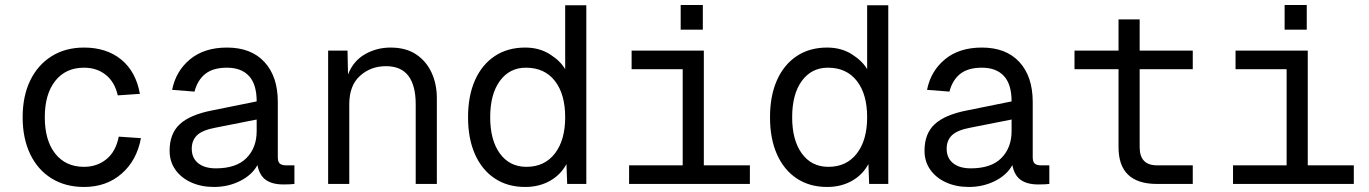

<svg xmlns="http://www.w3.org/2000/svg" viewBox="-20 -731 5440 763"><path d="M314 12Q240 12 185 -22Q130 -56 100 -118.5Q70 -181 70 -265Q70 -349 100 -411Q130 -473 185 -507.5Q240 -542 314 -542Q403 -542 461.5 -494.5Q520 -447 536 -358L448 -352Q436 -405 400.5 -433.5Q365 -462 314 -462Q241 -462 199.5 -409.5Q158 -357 158 -265Q158 -173 199.5 -120.5Q241 -68 314 -68Q365 -68 402.5 -98Q440 -128 452 -188L540 -182Q524 -94 463.5 -41Q403 12 314 12Z M830 12Q780 12 740 -6Q700 -24 677 -56.5Q654 -89 654 -132Q654 -200 694.5 -237.5Q735 -275 822 -292L1000 -328Q1000 -396 969.5 -429Q939 -462 882 -462Q827 -462 796 -437.5Q765 -413 753 -367L664 -374Q679 -449 735.5 -495.5Q792 -542 882 -542Q978 -542 1031 -484.5Q1084 -427 1084 -326V-106Q1084 -88 1092 -81Q1100 -74 1116 -74H1150V0Q1134 2 1106 2Q1062 2 1036.5 -16Q1011 -34 1003 -75Q982 -36 934.5 -12Q887 12 830 12ZM838 -62Q919 -62 959.5 -103Q1000 -144 1000 -210V-256L838 -224Q784 -214 763 -193.5Q742 -173 742 -140Q742 -103 767.5 -82.5Q793 -62 838 -62Z M1284 0V-530H1361L1363 -435Q1384 -489 1430.5 -515.5Q1477 -542 1532 -542Q1593 -542 1633.5 -515Q1674 -488 1695 -442.5Q1716 -397 1716 -341V0H1632V-317Q1632 -391 1603 -429.5Q1574 -468 1514 -468Q1453 -468 1410.5 -429.5Q1368 -391 1368 -317V0Z M2067 12Q1997 12 1946 -22Q1895 -56 1867.5 -118Q1840 -180 1840 -265Q1840 -350 1867.5 -412Q1895 -474 1946 -508Q1997 -542 2067 -542Q2123 -542 2165 -515.5Q2207 -489 2226 -456V-710H2310V0H2234L2231 -79Q2208 -36 2165 -12Q2122 12 2067 12ZM2072 -68Q2144 -68 2185 -121Q2226 -174 2226 -265Q2226 -357 2185 -409.5Q2144 -462 2070 -462Q2005 -462 1966.5 -409.5Q1928 -357 1928 -265Q1928 -174 1966.5 -121Q2005 -68 2072 -68Z M2480 0V-74H2693V-456H2490V-530H2777V-74H2960V0ZM2685 -613V-711H2773V-613Z M3267 12Q3197 12 3146 -22Q3095 -56 3067.5 -118Q3040 -180 3040 -265Q3040 -350 3067.5 -412Q3095 -474 3146 -508Q3197 -542 3267 -542Q3323 -542 3365 -515.5Q3407 -489 3426 -456V-710H3510V0H3434L3431 -79Q3408 -36 3365 -12Q3322 12 3267 12ZM3272 -68Q3344 -68 3385 -121Q3426 -174 3426 -265Q3426 -357 3385 -409.5Q3344 -462 3270 -462Q3205 -462 3166.5 -409.5Q3128 -357 3128 -265Q3128 -174 3166.5 -121Q3205 -68 3272 -68Z M3830 12Q3780 12 3740 -6Q3700 -24 3677 -56.5Q3654 -89 3654 -132Q3654 -200 3694.5 -237.5Q3735 -275 3822 -292L4000 -328Q4000 -396 3969.5 -429Q3939 -462 3882 -462Q3827 -462 3796 -437.5Q3765 -413 3753 -367L3664 -374Q3679 -449 3735.5 -495.5Q3792 -542 3882 -542Q3978 -542 4031 -484.5Q4084 -427 4084 -326V-106Q4084 -88 4092 -81Q4100 -74 4116 -74H4150V0Q4134 2 4106 2Q4062 2 4036.5 -16Q4011 -34 4003 -75Q3982 -36 3934.5 -12Q3887 12 3830 12ZM3838 -62Q3919 -62 3959.5 -103Q4000 -144 4000 -210V-256L3838 -224Q3784 -214 3763 -193.5Q3742 -173 3742 -140Q3742 -103 3767.5 -82.5Q3793 -62 3838 -62Z M4578 0Q4425 0 4425 -146V-456H4250V-530H4425V-654H4509V-530H4720V-456H4509V-146Q4509 -74 4578 -74H4720V0Z M4880 0V-74H5093V-456H4890V-530H5177V-74H5360V0ZM5085 -613V-711H5173V-613Z"/></svg>

Font: Geist Mono
Style: Regular
Weight: 400
Monospace: yes
Designer: Basement.studio, Andrés Briganti, Mateo Zaragoza
Foundry: Basement.studio, Vercel, Andrés Briganti, Guido Ferreyra, Mateo Zaragoza
Version: Version 1.500; ttfautohint (v1.8.4.7-5d5b)